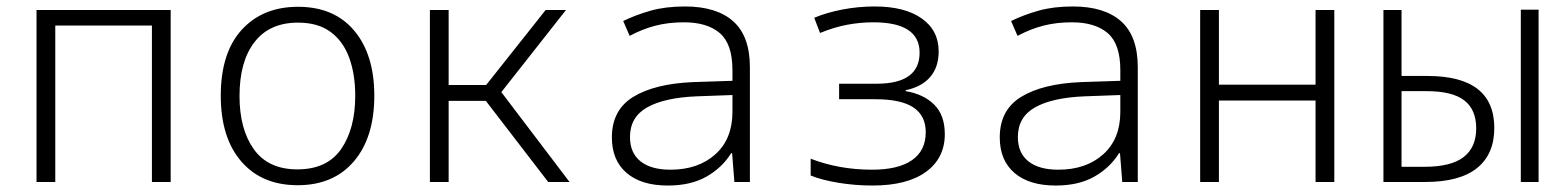

<svg xmlns="http://www.w3.org/2000/svg" viewBox="-20 -563 4840 594"><path d="M93 0V-532H508V0H450V-484H151V0Z M901 10Q790 10 726.5 -63.5Q663 -137 663 -267Q663 -400 728 -471Q793 -542 902 -542Q1014 -542 1076 -468Q1138 -394 1138 -267Q1138 -138 1075 -64Q1012 10 901 10ZM900 -39Q992 -39 1035.5 -102Q1079 -165 1079 -267Q1079 -333 1060.5 -384Q1042 -435 1003 -464Q964 -493 902 -493Q814 -493 767.5 -433Q721 -373 721 -266Q721 -163 765.5 -101Q810 -39 900 -39Z M1310 0V-532H1368V-300H1484L1668 -532H1731L1531 -278L1742 0H1676L1483 -251H1368V0Z M2046 11Q1964 11 1918.5 -28Q1873 -67 1873 -138Q1873 -223 1939.5 -263.5Q2006 -304 2124 -309L2246 -313V-346Q2246 -427 2207 -460.5Q2168 -494 2096 -494Q2048 -494 2007.5 -483.5Q1967 -473 1928 -452L1908 -498Q1947 -517 1993 -530Q2039 -543 2099 -543Q2197 -543 2248.5 -497Q2300 -451 2300 -355V0H2252L2245 -89H2242Q2214 -44 2165.5 -16.5Q2117 11 2046 11ZM2054 -38Q2140 -38 2193 -85.5Q2246 -133 2246 -217V-269L2136 -265Q2036 -261 1982.5 -231Q1929 -201 1929 -139Q1929 -90 1961.5 -64Q1994 -38 2054 -38Z M2679 11Q2626 11 2574 2.5Q2522 -6 2488 -20V-72Q2576 -38 2678 -38Q2759 -38 2801.5 -67.5Q2844 -97 2844 -154Q2844 -205 2806 -230.5Q2768 -256 2688 -256H2576V-304H2692Q2825 -304 2825 -400Q2825 -494 2682 -494Q2642 -494 2601.5 -486.5Q2561 -479 2517 -461L2499 -508Q2537 -524 2586 -533.5Q2635 -543 2686 -543Q2779 -543 2831.5 -506Q2884 -469 2884 -404Q2884 -355 2857.5 -324.5Q2831 -294 2782 -284V-281Q2837 -272 2870 -239.5Q2903 -207 2903 -148Q2903 -74 2845 -31.5Q2787 11 2679 11Z M3246 11Q3164 11 3118.5 -28Q3073 -67 3073 -138Q3073 -223 3139.5 -263.5Q3206 -304 3324 -309L3446 -313V-346Q3446 -427 3407 -460.5Q3368 -494 3296 -494Q3248 -494 3207.5 -483.5Q3167 -473 3128 -452L3108 -498Q3147 -517 3193 -530Q3239 -543 3299 -543Q3397 -543 3448.5 -497Q3500 -451 3500 -355V0H3452L3445 -89H3442Q3414 -44 3365.5 -16.5Q3317 11 3246 11ZM3254 -38Q3340 -38 3393 -85.5Q3446 -133 3446 -217V-269L3336 -265Q3236 -261 3182.5 -231Q3129 -201 3129 -139Q3129 -90 3161.5 -64Q3194 -38 3254 -38Z M3693 0V-532H3751V-301H4050V-532H4108V0H4050V-252H3751V0Z M4685 0V-533H4740V0ZM4260 0V-532H4316V-328H4396Q4603 -328 4603 -167Q4603 -86 4549.5 -43Q4496 0 4389 0ZM4316 -47H4387Q4469 -47 4508 -77Q4547 -107 4547 -166Q4547 -224 4510 -252.5Q4473 -281 4394 -281H4316Z"/></svg>

Font: Noto Sans Mono Light
Style: Regular
Weight: 300
Designer: Monotype Design Team
Foundry: Monotype Imaging Inc.
Version: Version 2.014; ttfautohint (v1.8.4.7-5d5b)